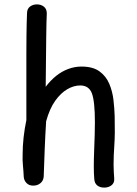

<svg xmlns="http://www.w3.org/2000/svg" viewBox="-20 -842 622 874"><path d="M103 -781Q103 -802 116.5 -812Q130 -822 148 -822Q167 -822 180 -811.5Q193 -801 193 -781Q192 -761 191.5 -738Q191 -715 190.5 -679.5Q190 -644 189.5 -588.5Q189 -533 188 -447Q210 -476 235.5 -496.5Q261 -517 290.5 -528Q320 -539 351 -539Q403 -539 433 -517Q463 -495 477.5 -460.5Q492 -426 496.5 -387Q501 -348 502 -313Q504 -231 500.5 -182Q497 -133 497 -92Q497 -75 498 -59.5Q499 -44 500 -28Q501 -9 487.5 1.5Q474 12 454 12Q435 12 422.5 2Q410 -8 409 -29Q407 -52 407 -85Q407 -118 408.5 -154.5Q410 -191 411 -225.5Q412 -260 412 -285Q412 -380 398.5 -416.5Q385 -453 345 -453Q316 -453 286.5 -436Q257 -419 231.5 -383.5Q206 -348 190 -290Q186 -226 183.5 -162.5Q181 -99 179 -39Q178 -20 164.5 -8.5Q151 3 131 3Q112 3 100.5 -9Q89 -21 88 -38Q87 -62 84.5 -87.5Q82 -113 83 -138Q83 -178 87.5 -217.5Q92 -257 100 -295Q100 -399 100 -472.5Q100 -546 100 -596Q100 -646 100.5 -679.5Q101 -713 101.5 -736.5Q102 -760 103 -781Z"/></svg>

Font: Playpen Sans Thai
Style: Regular
Weight: 400
Designer: Sirin Gunkloy, Laura Meseguer, Veronika Burian, José Scaglione
Foundry: TypeTogether
Version: Version 2.000